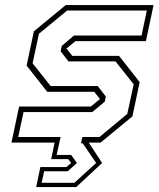

<svg xmlns="http://www.w3.org/2000/svg" viewBox="-20 -560 623 754"><path d="M122 174.5 138.5 96H241L259.5 80L248 65H181L194.5 0H25L55 -141.5H336.5L372.5 -171L350 -199.5H165.5L84.5 -302.5L113 -437L238 -540H583L553 -398.5H276.5L241 -369.5L264 -340.5H447.5L528.5 -237.5L500 -103L375 0H328.5L381 80L279.5 174.5ZM143.5 158H272L357.5 80L305 3H298L303.5 -22H371L480 -113L505 -229L433.5 -319H248.5L218 -359L222.5 -379.5L270.5 -420.5H536L556.5 -518.5H243.5L133 -427.5L108 -311.5L179 -222H364L395.5 -181L391.5 -161L342.5 -120H72.5L51.5 -22H218L202.5 48.5H259.5L282 80L246 112.5H153.5Z"/></svg>

Font: Tourney Thin ExtraLight
Style: Italic
Weight: 250
Italic angle: -12°
Version: Version 1.015